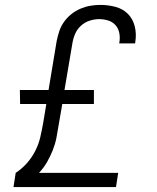

<svg xmlns="http://www.w3.org/2000/svg" viewBox="-20 -763 640 783"><path d="M35 0 44 -58Q70 -75 90.5 -98.5Q111 -122 124.5 -149Q138 -176 144.5 -204.5Q151 -233 156 -261L169 -339H62L61 -396H178L211 -595Q215 -615 221.5 -635Q228 -655 240.5 -673Q253 -691 270.5 -705Q288 -719 308 -727.5Q328 -736 348.5 -739.5Q369 -743 389 -743Q421 -743 451 -735Q481 -727 501.5 -706.5Q522 -686 529.5 -655.5Q537 -625 532 -594L531 -586H466L467 -591Q470 -610 466.5 -628.5Q463 -647 451 -660.5Q439 -674 421 -679.5Q403 -685 384 -685Q365 -685 345 -678.5Q325 -672 309.5 -657.5Q294 -643 286 -624Q278 -605 275 -585L243 -396H363V-339H234L219 -252Q215 -226 210 -200.5Q205 -175 195 -150Q185 -125 171.5 -101.5Q158 -78 139 -58H462L453 0Z"/></svg>

Font: Iosevka Aile Light Oblique
Style: Regular
Weight: 300
Italic angle: -9°
Designer: Belleve Invis
Foundry: Belleve Invis
Version: Version 31.1.0; ttfautohint (v1.8.4)